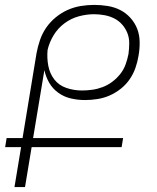

<svg xmlns="http://www.w3.org/2000/svg" viewBox="-20 -763 640 783"><path d="M39 0 66 -163H1L7 -200H72L129 -546Q134 -573 143 -599.5Q152 -626 168 -649.5Q184 -673 207 -692Q230 -711 256 -722.5Q282 -734 309.5 -738.5Q337 -743 364 -743Q392 -743 419.5 -738.5Q447 -734 470.5 -722Q494 -710 512 -690Q530 -670 539.5 -645.5Q549 -621 549.5 -592.5Q550 -564 545 -536Q541 -511 532.5 -486.5Q524 -462 509 -440Q494 -418 472.5 -401Q451 -384 427 -373.5Q403 -363 377 -359Q351 -355 327 -355Q297 -355 269 -361.5Q241 -368 218 -384.5Q195 -401 181 -425Q167 -449 161 -477L115 -200H482L476 -163H109L82 0ZM314 -394Q335 -394 356.5 -397Q378 -400 399 -408Q420 -416 438.5 -430Q457 -444 471 -462Q485 -480 492.5 -501Q500 -522 504 -543Q507 -565 507 -587Q507 -609 499.5 -628Q492 -647 478.5 -662.5Q465 -678 446.5 -687.5Q428 -697 406.5 -701Q385 -705 363 -705Q333 -705 301.5 -696.5Q270 -688 243 -668Q216 -648 198.5 -619Q181 -590 174 -559Q171 -526 177 -494.5Q183 -463 201.5 -439Q220 -415 250.5 -404.5Q281 -394 314 -394Z"/></svg>

Font: Iosevka XLt Ex Obl
Style: Regular
Weight: 200
Width: 7
Italic angle: -9°
Monospace: yes
Designer: Belleve Invis
Foundry: Belleve Invis
Version: Version 32.5.0; ttfautohint (v1.8.4)